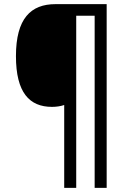

<svg xmlns="http://www.w3.org/2000/svg" viewBox="-20 -846 632 927"><path d="M495 61V-826H248C129 -826 57 -757 57 -575C57 -399 122 -330 231 -330C251 -330 273 -333 290 -339V61H348V-770H437V61Z"/></svg>

Font: Noto Sans Malayalam UI SemiCondensed
Style: Regular
Weight: 400
Width: 4
Designer: Jelle Bosma - Monotype Design Team
Foundry: Monotype Imaging Inc.
Version: Version 2.104